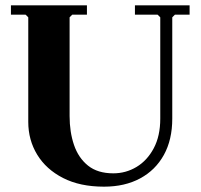

<svg xmlns="http://www.w3.org/2000/svg" viewBox="-20 -690 752 720"><path d="M486 -635V-670H691V-635H636L626 -625V-245Q626 -166 594.5 -109Q563 -52 505.5 -21Q448 10 370 10Q280 10 216.5 -22.5Q153 -55 119.5 -110Q86 -165 86 -233V-625L76 -635H21V-670H306V-635H251L241 -625V-255Q241 -195 257.5 -146.5Q274 -98 310 -69Q346 -40 405 -40Q452 -40 492 -64Q532 -88 556.5 -134Q581 -180 581 -245V-625L571 -635Z"/></svg>

Font: Brygada 1918
Style: Bold
Weight: 700
Designer: Mateusz Machalski | Borys Kosmynka | Przemek Hoffer
Foundry: NIEPODLEGLA 2018
Version: Version 3.006